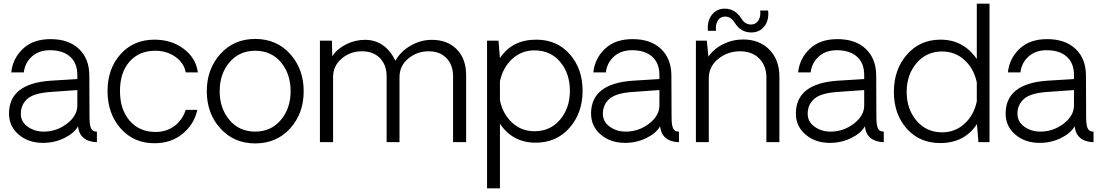

<svg xmlns="http://www.w3.org/2000/svg" viewBox="-20 -770 5971 1040"><path d="M212.9 3.9Q133.8 3.9 81.3 -41Q28.8 -85.9 28.8 -154.8Q28.8 -317.9 255.9 -333L398.9 -341.8V-362.8Q398.9 -428.7 359.4 -463.4Q319.8 -498 251 -498Q190.9 -498 153.1 -464.1Q115.2 -430.2 108.9 -377.9H41Q48.8 -453.1 104 -505.6Q159.2 -558.1 253.9 -558.1Q352.1 -558.1 408 -504.6Q463.9 -451.2 463.9 -359.9L464.8 -134.8Q464.8 -90.8 473.9 -73.5Q482.9 -56.2 504.9 -57.1V0Q489.7 0 477.1 -2.9Q409.2 -17.1 402.8 -85.9Q380.9 -47.9 327.9 -22Q274.9 3.9 212.9 3.9ZM215.8 -57.1Q286.6 -57.1 342.8 -100.1Q398.9 -143.1 398.9 -199.2V-282.2L255.9 -272Q164.1 -266.1 128.4 -234.6Q92.8 -203.1 92.8 -153.8Q92.8 -109.9 130.4 -83.5Q168 -57.1 215.8 -57.1Z M816.9 5.9Q704.1 5.9 633.3 -74.5Q562.5 -154.8 562.5 -276.9Q562.5 -397.9 633.1 -476.6Q703.6 -555.2 816.9 -555.2Q909.7 -555.2 975.6 -505.1Q1041.5 -455.1 1051.8 -377.9H985.8Q977.1 -428.7 930.4 -461.9Q883.8 -495.1 820.8 -495.1Q733.9 -495.1 681.9 -436.5Q629.9 -377.9 629.9 -276.9Q629.9 -175.8 682.9 -115.5Q735.8 -55.2 822.8 -55.2Q882.8 -55.2 926.3 -88.6Q969.7 -122.1 985.8 -174.8H1048.8Q1031.7 -96.7 969.2 -45.4Q906.7 5.9 816.9 5.9Z M1362.3 6.8Q1247.1 6.8 1173.6 -74.5Q1100.1 -155.8 1100.1 -275.9Q1100.1 -396 1173.6 -477.5Q1247.1 -559.1 1362.3 -559.1Q1478.5 -559.1 1551.8 -477.5Q1625 -396 1625 -275.9Q1625 -155.8 1551.8 -74.5Q1478.5 6.8 1362.3 6.8ZM1554.2 -275.9Q1554.2 -370.1 1501.7 -432.6Q1449.2 -495.1 1362.3 -495.1Q1276.4 -495.1 1223.1 -432.6Q1169.9 -370.1 1169.9 -275.9Q1169.9 -183.1 1222.9 -120.1Q1275.9 -57.1 1362.1 -57.1Q1448.2 -57.1 1501.2 -120.1Q1554.2 -183.1 1554.2 -275.9Z M2318.8 -554.2Q2403.8 -554.2 2454.3 -502.7Q2504.9 -451.2 2504.9 -362.8V0H2434.1V-356.9Q2434.1 -418 2398.4 -455.1Q2362.8 -492.2 2302.2 -492.2Q2238.3 -492.2 2191.2 -452.6Q2144 -413.1 2144 -352.1V0H2074.2V-356.9Q2074.2 -418 2038.1 -455.1Q2002 -492.2 1940.9 -492.2Q1877 -492.2 1830.6 -452.6Q1784.2 -413.1 1784.2 -352.1V0H1712.9V-549.8H1777.8L1779.8 -465.8Q1806.6 -505.9 1855.2 -530Q1903.8 -554.2 1957 -554.2Q2065.9 -554.2 2122.1 -440.9Q2148.9 -490.7 2203.9 -522.5Q2258.8 -554.2 2318.8 -554.2Z M2884.8 -555.2Q2996.6 -555.2 3066.2 -476.6Q3135.7 -397.9 3135.7 -278.1Q3135.7 -158.2 3064.9 -77.6Q2994.1 2.9 2881.8 2.9Q2756.8 2.9 2688 -100.1V250H2618.2V-549.8H2680.2L2688 -455.1Q2753.9 -555.2 2884.8 -555.2ZM2875 -59.1Q2960.9 -59.1 3013.9 -122.1Q3066.9 -185.1 3066.9 -277.8Q3066.9 -372.1 3014.4 -434.6Q2961.9 -497.1 2875 -497.1Q2804.2 -497.1 2753.7 -450Q2703.1 -402.8 2688 -329.1V-227.1Q2703.1 -152.8 2753.7 -106Q2804.2 -59.1 2875 -59.1Z M3365.7 3.9Q3286.6 3.9 3234.1 -41Q3181.6 -85.9 3181.6 -154.8Q3181.6 -317.9 3408.7 -333L3551.8 -341.8V-362.8Q3551.8 -428.7 3512.2 -463.4Q3472.7 -498 3403.8 -498Q3343.8 -498 3305.9 -464.1Q3268.1 -430.2 3261.7 -377.9H3193.8Q3201.7 -453.1 3256.8 -505.6Q3312 -558.1 3406.7 -558.1Q3504.9 -558.1 3560.8 -504.6Q3616.7 -451.2 3616.7 -359.9L3617.7 -134.8Q3617.7 -90.8 3626.7 -73.5Q3635.7 -56.2 3657.7 -57.1V0Q3642.6 0 3629.9 -2.9Q3562 -17.1 3555.7 -85.9Q3533.7 -47.9 3480.7 -22Q3427.7 3.9 3365.7 3.9ZM3368.7 -57.1Q3439.5 -57.1 3495.6 -100.1Q3551.8 -143.1 3551.8 -199.2V-282.2L3408.7 -272Q3316.9 -266.1 3281.2 -234.6Q3245.6 -203.1 3245.6 -153.8Q3245.6 -109.9 3283.2 -83.5Q3320.8 -57.1 3368.7 -57.1Z M3814.5 -603Q3809.6 -654.8 3835.4 -689Q3861.3 -723.1 3905.8 -723.1Q3961.9 -723.1 3995.6 -669.9Q4015.6 -636.7 4048.3 -637.2Q4073.2 -637.2 4087.4 -658.2Q4101.6 -679.2 4097.7 -712.9H4140.6Q4146.5 -661.1 4120.6 -627.7Q4094.7 -594.2 4049.3 -594.2Q3992.2 -594.2 3959.5 -647Q3939.5 -680.2 3907.7 -680.2Q3881.8 -680.2 3868.2 -658.7Q3854.5 -637.2 3858.4 -603ZM4005.4 -556.2Q4093.3 -556.2 4147.5 -501Q4201.7 -445.8 4201.7 -355V0H4131.3V-349.1Q4131.3 -414.1 4092.5 -453.1Q4053.7 -492.2 3988.8 -492.2Q3920.9 -492.2 3870.1 -450.7Q3819.3 -409.2 3819.3 -346.2V0H3749.5V-549.8H3808.6L3817.4 -462.9Q3845.2 -504.9 3896.7 -530.5Q3948.2 -556.2 4005.4 -556.2Z M4475.1 3.9Q4396 3.9 4343.5 -41Q4291 -85.9 4291 -154.8Q4291 -317.9 4518.1 -333L4661.1 -341.8V-362.8Q4661.1 -428.7 4621.6 -463.4Q4582 -498 4513.2 -498Q4453.1 -498 4415.3 -464.1Q4377.4 -430.2 4371.1 -377.9H4303.2Q4311 -453.1 4366.2 -505.6Q4421.4 -558.1 4516.1 -558.1Q4614.3 -558.1 4670.2 -504.6Q4726.1 -451.2 4726.1 -359.9L4727.1 -134.8Q4727.1 -90.8 4736.1 -73.5Q4745.1 -56.2 4767.1 -57.1V0Q4752 0 4739.3 -2.9Q4671.4 -17.1 4665 -85.9Q4643.1 -47.9 4590.1 -22Q4537.1 3.9 4475.1 3.9ZM4478 -57.1Q4548.8 -57.1 4605 -100.1Q4661.1 -143.1 4661.1 -199.2V-282.2L4518.1 -272Q4426.3 -266.1 4390.6 -234.6Q4355 -203.1 4355 -153.8Q4355 -109.9 4392.6 -83.5Q4430.2 -57.1 4478 -57.1Z M5339.8 -750V0H5279.8L5272 -98.1Q5204.1 4.9 5072.8 4.9Q4960.9 4.9 4891.4 -73.5Q4821.8 -151.9 4821.8 -272Q4821.8 -393.1 4892.3 -474.1Q4962.9 -555.2 5074.7 -555.2Q5198.7 -555.2 5271 -450.2V-750ZM5083 -53.2Q5153.8 -53.2 5204.8 -100.1Q5255.9 -147 5271 -221.2V-323.2Q5255.9 -397.5 5204.8 -444.3Q5153.8 -491.2 5083 -491.2Q4998 -491.2 4944.6 -428.2Q4891.1 -365.2 4891.1 -272.2Q4891.1 -179.2 4944.6 -116.2Q4998 -53.2 5083 -53.2Z M5611.3 3.9Q5532.2 3.9 5479.7 -41Q5427.2 -85.9 5427.2 -154.8Q5427.2 -317.9 5654.3 -333L5797.4 -341.8V-362.8Q5797.4 -428.7 5757.8 -463.4Q5718.3 -498 5649.4 -498Q5589.4 -498 5551.5 -464.1Q5513.7 -430.2 5507.3 -377.9H5439.5Q5447.3 -453.1 5502.4 -505.6Q5557.6 -558.1 5652.3 -558.1Q5750.5 -558.1 5806.4 -504.6Q5862.3 -451.2 5862.3 -359.9L5863.3 -134.8Q5863.3 -90.8 5872.3 -73.5Q5881.3 -56.2 5903.3 -57.1V0Q5888.2 0 5875.5 -2.9Q5807.6 -17.1 5801.3 -85.9Q5779.3 -47.9 5726.3 -22Q5673.3 3.9 5611.3 3.9ZM5614.3 -57.1Q5685.1 -57.1 5741.2 -100.1Q5797.4 -143.1 5797.4 -199.2V-282.2L5654.3 -272Q5562.5 -266.1 5526.9 -234.6Q5491.2 -203.1 5491.2 -153.8Q5491.2 -109.9 5528.8 -83.5Q5566.4 -57.1 5614.3 -57.1Z"/></svg>

Font: Oakes Grotesk
Style: Light
Weight: 300
Designer: Samuel Oakes
Foundry: Samuel Oakes
Version: Version 1.0 | wf-rip DC20170320